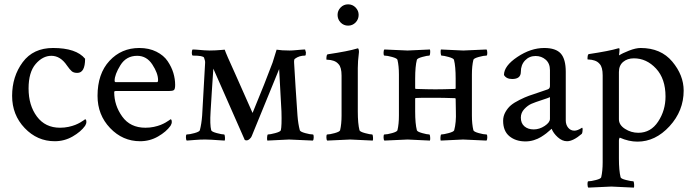

<svg xmlns="http://www.w3.org/2000/svg" viewBox="-20 -648 3223 889"><path d="M225.6 -425.8Q333 -425.8 374 -376Q374 -310.5 337.9 -310.5Q321.3 -310.5 312.5 -317.9Q303.7 -325.2 290 -344.7Q259.8 -389.6 217.8 -389.6Q177.7 -389.6 145 -351.6Q112.3 -313.5 112.3 -238.3Q112.3 -160.2 150.9 -108.4Q189.5 -56.6 257.8 -56.6Q278.3 -56.6 296.9 -60.5Q315.4 -64.5 328.6 -69.8Q341.8 -75.2 351.1 -80.6Q360.4 -85.9 367.2 -90.8L374 -95.7Q379.9 -95.7 379.9 -83Q379.9 -75.2 374 -65.4Q354.5 -38.1 316.4 -16.1Q278.3 5.9 233.4 5.9Q152.3 5.9 94.2 -55.2Q36.1 -116.2 36.1 -204.1Q36.1 -293.9 85 -359.9Q133.8 -425.8 225.6 -425.8Z M615.2 -389.6Q564.5 -389.6 537.6 -346.2Q510.7 -302.7 510.7 -274.4Q510.7 -267.6 516.6 -267.6H707Q711.9 -267.6 711.9 -277.3Q711.9 -308.6 685.5 -349.1Q659.2 -389.6 615.2 -389.6ZM625 -425.8Q669.9 -425.8 704.1 -408.7Q738.3 -391.6 756.3 -364.7Q774.4 -337.9 782.7 -310.1Q791 -282.2 791 -254.9Q791 -235.4 785.2 -231Q779.3 -226.6 762.7 -226.6H516.6Q508.8 -226.6 508.8 -221.7Q508.8 -160.2 545.9 -108.4Q583 -56.6 653.3 -56.6Q673.8 -56.6 692.4 -60.5Q710.9 -64.5 724.1 -69.8Q737.3 -75.2 746.6 -80.6Q755.9 -85.9 762.7 -90.8L769.5 -95.7Q775.4 -95.7 775.4 -83Q775.4 -75.2 769.5 -65.4Q750 -38.1 711.9 -16.1Q673.8 5.9 628.9 5.9Q547.9 5.9 489.7 -55.2Q431.6 -116.2 431.6 -204.1Q431.6 -306.6 486.8 -366.2Q542 -425.8 625 -425.8Z M1272.5 -328.1 1145.5 -17.6Q1143.6 -11.7 1136.2 -4.9Q1128.9 2 1121.1 2Q1117.2 2 1113.3 0L967.8 -330.1Q965.8 -294.9 960.9 -226.1Q956.1 -157.2 955.1 -131.8Q951.2 -70.3 958 -44.9Q960 -38.1 983.9 -31.7Q1007.8 -25.4 1017.6 -25.4Q1020.5 -25.4 1021.5 -13.7Q1022.5 -2 1020.5 2.9Q1005.9 2 989.3 1Q972.7 0 959.5 -1Q946.3 -2 929.7 -2Q907.2 -2 882.8 0Q858.4 2 844.7 2.9Q840.8 -1 840.8 -13.2Q840.8 -25.4 844.7 -25.4Q857.4 -25.4 880.4 -31.7Q903.3 -38.1 905.3 -44.9Q913.1 -74.2 916 -113.3L929.7 -356.4Q930.7 -365.2 924.8 -380.9Q920.9 -390.6 873 -390.6Q868.2 -390.6 868.2 -405.3Q868.2 -415 872.1 -418.9Q875 -418.9 881.3 -418.5Q887.7 -418 890.6 -418Q931.6 -414.1 950.2 -414.1Q976.6 -414.1 1008.8 -417Q1009.8 -417 1014.2 -417.5Q1018.6 -418 1020.5 -418Q1026.4 -399.4 1068.4 -307.6L1149.4 -125Q1210 -271.5 1242.2 -358.4L1260.7 -418Q1284.2 -414.1 1321.3 -414.1Q1334 -414.1 1352.5 -416Q1371.1 -418 1376 -418Q1377.9 -418 1383.8 -418.5Q1389.6 -418.9 1392.6 -418.9Q1396.5 -407.2 1396.5 -405.3Q1396.5 -390.6 1392.6 -390.6Q1365.2 -390.6 1345.7 -376Q1340.8 -374 1341.8 -356.4L1348.6 -244.1Q1350.6 -213.9 1353.5 -170.9Q1356.4 -127.9 1357.4 -113.3Q1360.4 -74.2 1368.2 -44.9Q1370.1 -38.1 1393.1 -31.7Q1416 -25.4 1428.7 -25.4Q1432.6 -25.4 1432.6 -13.2Q1432.6 -1 1428.7 2.9Q1329.1 -2 1318.4 -2Q1315.4 -2 1217.8 2.9Q1215.8 -2 1216.8 -13.7Q1217.8 -25.4 1220.7 -25.4Q1230.5 -25.4 1254.4 -31.7Q1278.3 -38.1 1280.3 -44.9Q1285.2 -64.5 1283.2 -131.8Z M1543 -579.1Q1543 -598.6 1557.1 -613.3Q1571.3 -627.9 1591.8 -627.9Q1612.3 -627.9 1626.5 -613.3Q1640.6 -598.6 1640.6 -579.1Q1640.6 -558.6 1626.5 -543.9Q1612.3 -529.3 1591.8 -529.3Q1571.3 -529.3 1557.1 -543.9Q1543 -558.6 1543 -579.1ZM1636.7 -131.8Q1636.7 -75.2 1644.5 -44.9Q1646.5 -38.1 1669.9 -31.7Q1693.4 -25.4 1703.1 -25.4Q1706.1 -25.4 1707 -13.7Q1708 -2 1706.1 2.9Q1608.4 -2 1601.6 -2Q1594.7 -2 1495.1 2.9Q1491.2 -1 1491.2 -13.2Q1491.2 -25.4 1495.1 -25.4Q1506.8 -25.4 1529.8 -31.7Q1552.7 -38.1 1554.7 -44.9Q1561.5 -73.2 1561.5 -113.3V-297.9Q1561.5 -335.9 1547.9 -350.6Q1538.1 -362.3 1523.9 -366.7Q1509.8 -371.1 1500.5 -371.1Q1491.2 -371.1 1491.2 -373Q1491.2 -395.5 1497.1 -396.5Q1593.8 -411.1 1631.8 -422.9L1633.8 -423.8Q1635.7 -423.8 1636.7 -423.8Q1640.6 -423.8 1641.6 -415Q1642.6 -406.2 1641.6 -402.3Q1636.7 -364.3 1636.7 -333Z M1902.3 -190.4V-131.8Q1902.3 -75.2 1910.2 -44.9Q1912.1 -38.1 1935.1 -31.7Q1958 -25.4 1967.8 -25.4Q1970.7 -25.4 1971.7 -13.7Q1972.7 -2 1970.7 2.9Q1873 -2 1867.2 -2Q1860.4 -2 1759.8 2.9Q1755.9 -1 1755.9 -13.2Q1755.9 -25.4 1759.8 -25.4Q1772.5 -25.4 1795.4 -31.7Q1818.4 -38.1 1820.3 -44.9Q1827.1 -73.2 1827.1 -113.3V-302.7Q1827.1 -342.8 1820.3 -371.1Q1818.4 -377.9 1795.4 -384.3Q1772.5 -390.6 1759.8 -390.6Q1755.9 -390.6 1755.9 -402.8Q1755.9 -415 1759.8 -418.9Q1860.4 -414.1 1867.2 -414.1Q1873 -414.1 1970.7 -418.9Q1972.7 -414.1 1971.7 -402.3Q1970.7 -390.6 1967.8 -390.6Q1958 -390.6 1935.1 -384.3Q1912.1 -377.9 1910.2 -371.1Q1902.3 -340.8 1902.3 -284.2V-240.2Q1902.3 -236.3 1905.3 -236.3Q1961.9 -234.4 1996.1 -234.4Q2030.3 -234.4 2086.9 -236.3Q2089.8 -236.3 2089.8 -240.2V-284.2Q2089.8 -340.8 2082 -371.1Q2080.1 -377.9 2057.1 -384.3Q2034.2 -390.6 2024.4 -390.6Q2021.5 -390.6 2020.5 -402.3Q2019.5 -414.1 2021.5 -418.9Q2119.1 -414.1 2125 -414.1Q2131.8 -414.1 2232.4 -418.9Q2236.3 -415 2236.3 -402.8Q2236.3 -390.6 2232.4 -390.6Q2219.7 -390.6 2196.8 -384.3Q2173.8 -377.9 2171.9 -371.1Q2165 -342.8 2165 -302.7V-113.3Q2165 -73.2 2171.9 -44.9Q2173.8 -38.1 2196.8 -31.7Q2219.7 -25.4 2232.4 -25.4Q2236.3 -25.4 2236.3 -13.2Q2236.3 -1 2232.4 2.9Q2131.8 -2 2124 -2Q2118.2 -2 2020.5 2.9Q2018.6 -2 2019.5 -13.7Q2020.5 -25.4 2023.4 -25.4Q2033.2 -25.4 2057.1 -31.7Q2081.1 -38.1 2083 -44.9Q2092.8 -81.1 2090.8 -131.8L2089.8 -189.5Q2089.8 -193.4 2086.9 -193.4Q2030.3 -195.3 1996.1 -195.3Q1911.1 -195.3 1905.3 -194.3Q1902.3 -194.3 1902.3 -190.4Z M2526.4 -97.7V-198.2Q2518.6 -194.3 2488.3 -184.6Q2458 -174.8 2440.9 -167.5Q2423.8 -160.2 2407.7 -143.1Q2391.6 -126 2391.6 -103.5Q2391.6 -77.1 2408.2 -63Q2424.8 -48.8 2451.2 -48.8Q2477.5 -48.8 2502 -64.9Q2526.4 -81.1 2526.4 -97.7ZM2500 -425.8Q2553.7 -425.8 2576.7 -399.9Q2599.6 -374 2599.6 -315.4V-90.8Q2599.6 -70.3 2610.8 -56.6Q2622.1 -43 2639.6 -43Q2654.3 -43 2674.8 -56.6Q2677.7 -56.6 2677.7 -48.8Q2677.7 -35.2 2673.8 -28.3Q2633.8 5.9 2605.5 5.9Q2583 5.9 2562.5 -12.7Q2542 -31.2 2534.2 -51.8Q2533.2 -51.8 2526.9 -45.4Q2520.5 -39.1 2509.8 -30.8Q2499 -22.5 2484.9 -13.7Q2470.7 -4.9 2451.7 1Q2432.6 6.8 2413.1 6.8Q2368.2 6.8 2338.9 -17.1Q2309.6 -41 2309.6 -88.9Q2309.6 -110.4 2320.3 -129.4Q2331.1 -148.4 2345.7 -160.6Q2360.4 -172.9 2385.7 -185.5Q2411.1 -198.2 2429.2 -204.6Q2447.3 -210.9 2476.6 -220.7Q2505.9 -230.5 2516.6 -234.4Q2526.4 -238.3 2526.4 -250V-323.2Q2526.4 -354.5 2506.8 -371.6Q2487.3 -388.7 2460 -388.7Q2430.7 -388.7 2411.1 -368.2Q2391.6 -347.7 2391.6 -315.4Q2391.6 -282.2 2351.6 -282.2Q2324.2 -282.2 2313.5 -300.8Q2313.5 -342.8 2375.5 -384.3Q2437.5 -425.8 2500 -425.8Z M2946.3 -425.8Q3040 -425.8 3092.8 -362.8Q3145.5 -299.8 3145.5 -228.5Q3145.5 -134.8 3080.1 -63.5Q3014.6 7.8 2931.6 7.8Q2891.6 7.8 2849.6 -10.7Q2845.7 -5.9 2845.7 2V85.9Q2845.7 141.6 2853.5 172.9Q2855.5 179.7 2878.9 185.5Q2902.3 191.4 2912.1 191.4Q2915 191.4 2916 204.1Q2917 216.8 2915 220.7Q2817.4 215.8 2810.5 215.8Q2804.7 215.8 2704.1 220.7Q2700.2 216.8 2700.2 204.1Q2700.2 191.4 2704.1 191.4Q2716.8 191.4 2739.3 185.5Q2761.7 179.7 2763.7 172.9Q2770.5 143.6 2770.5 103.5V-298.8Q2770.5 -336.9 2756.8 -351.6Q2747.1 -363.3 2732.9 -367.7Q2718.8 -372.1 2709.5 -372.1Q2700.2 -372.1 2700.2 -374Q2700.2 -396.5 2706.1 -397.5Q2802.7 -412.1 2840.8 -423.8Q2841.8 -423.8 2843.8 -424.3Q2845.7 -424.8 2845.7 -424.8Q2848.6 -424.8 2848.6 -418.9Q2848.6 -413.1 2847.7 -405.3Q2846.7 -397.5 2846.7 -396.5V-391.6Q2861.3 -401.4 2892.6 -413.6Q2923.8 -425.8 2946.3 -425.8ZM2915 -377.9Q2884.8 -377.9 2865.2 -361.3Q2845.7 -344.7 2845.7 -314.5V-95.7Q2845.7 -69.3 2874 -51.3Q2902.3 -33.2 2935.5 -33.2Q2993.2 -33.2 3027.3 -85Q3061.5 -136.7 3061.5 -201.2Q3061.5 -283.2 3017.6 -330.6Q2973.6 -377.9 2915 -377.9Z"/></svg>

Font: Crimson Text
Style: Roman
Weight: 400
Version: Version 0.13